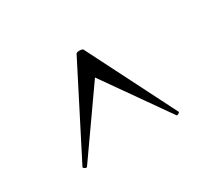

<svg xmlns="http://www.w3.org/2000/svg" viewBox="-66 -742 524 476"><g transform="rotate(-30 196.0 -504.0)"><path d="M333 -379Q333 -377 329 -375Q325 -373 324 -375L196 -557L68 -375Q67 -374 65 -374Q63 -374 60 -376.5Q57 -379 58 -380L185 -629Q186 -634 196 -634Q206 -634 207 -629L333 -380Z"/></g></svg>

Font: Cormorant Infant Light
Style: Regular
Weight: 300
Designer: Christian Thalmann (Catharsis Fonts)
Version: Version 3.000